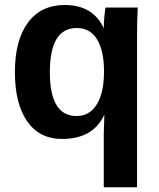

<svg xmlns="http://www.w3.org/2000/svg" viewBox="-20 -559 651 786"><path d="M41 -263.7Q41 -394.5 94.5 -466.6Q147.9 -538.6 245.1 -538.6Q360.4 -538.6 404.8 -443.4Q404.8 -465.8 407.5 -493.4Q410.2 -521 412.1 -528.3H543.9Q541 -475.6 541 -406.7V207.5H404.8V-12.2L407.2 -87.9H406.2Q360.8 9.8 233.9 9.8Q141.6 9.8 91.3 -62.3Q41 -134.3 41 -263.7ZM405.8 -266.6Q405.8 -351.1 377.4 -397.7Q349.1 -444.3 293.9 -444.3Q184.1 -444.3 184.1 -263.7Q184.1 -84 293 -84Q346.7 -84 376.2 -131.6Q405.8 -179.2 405.8 -266.6Z"/></svg>

Font: Arimo
Style: Bold
Weight: 700
Designer: Steve Matteson
Foundry: Monotype Imaging Inc.
Version: Version 1.33